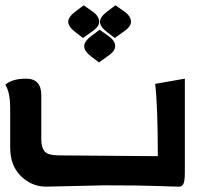

<svg xmlns="http://www.w3.org/2000/svg" viewBox="-38 -697 759 717"><path d="M62.5 -21.5Q0 -62 0 -146.5V-295.9Q0 -320.8 -4.2 -342.8Q-8.3 -364.7 -18.1 -380.9Q8.3 -403.3 59.1 -403.3Q116.2 -403.3 116.2 -341.8V-175.8Q116.2 -147 128.4 -131.8Q140.6 -116.7 182.6 -116.7L551.3 -113.8Q551.3 -299.3 541.5 -383.8L652.3 -403.3V-53.2Q652.3 -21.5 647 -10.7Q641.6 0 631.8 0Q611.3 0 549.1 -2.4Q486.8 -4.9 351.1 -4.9L135.3 0Q93.8 0 62.5 -21.5ZM274.4 -677.2 306.6 -654.8Q332.5 -636.7 332.5 -615.7Q332.5 -597.7 305.7 -579.1L272 -555.2L243.2 -577.1Q216.8 -597.7 216.8 -615.7Q216.8 -633.3 242.7 -653.3ZM393.1 -677.2 425.3 -654.8Q451.2 -636.7 451.2 -615.7Q451.2 -597.7 424.3 -579.1L390.6 -555.2L361.8 -577.1Q335.4 -597.7 335.4 -615.7Q335.4 -633.3 361.3 -653.3ZM334 -585.9 365.7 -563.5Q392.1 -545.4 392.1 -524.4Q392.1 -506.3 365.2 -487.8L331.5 -463.9L302.7 -485.8Q276.4 -506.3 276.4 -524.4Q276.4 -542 302.2 -562Z"/></svg>

Font: ALMAS
Style: Bold
Weight: 700
Designer: ALMAS Font/ by Husham Jawad Kadhim, derived from the Bainsely font by/ Paul James MIller
Foundry: High-Logic / Made with FontCreator
Version: Version 1.411;September 19, 2021;FontCreator 14.0.0.2814 32-